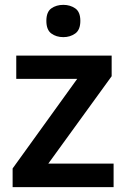

<svg xmlns="http://www.w3.org/2000/svg" viewBox="-20 -771 521 791"><path d="M448 0H32V-77L298 -446H47V-542H440V-457L179 -97H448ZM241 -751Q269 -751 290 -736.5Q311 -722 311 -685Q311 -648 290 -633Q269 -618 241 -618Q212 -618 191.5 -633Q171 -648 171 -685Q171 -722 191.5 -736.5Q212 -751 241 -751Z"/></svg>

Font: Noto Sans Tamil SemiBold
Style: Regular
Weight: 600
Designer: Jelle Bosma - Monotype Design Team
Foundry: Monotype Imaging Inc.
Version: Version 2.004; ttfautohint (v1.8.4.7-5d5b)